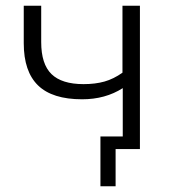

<svg xmlns="http://www.w3.org/2000/svg" viewBox="-20 -521 612 671"><path d="M384 130H331V-44H409V-213Q348 -174 267 -174Q163 -174 113 -222.5Q63 -271 63 -370V-501H124V-374Q124 -297 160 -262Q196 -227 272 -227Q313 -227 345 -236Q377 -245 408 -267V-501H469V0H384Z"/></svg>

Font: Mulish Light
Style: Regular
Weight: 300
Designer: Vernon Adams
Foundry: Vernon Adams
Version: Version 3.603; ttfautohint (v1.8.3)